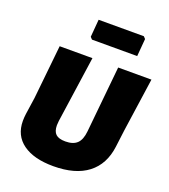

<svg xmlns="http://www.w3.org/2000/svg" viewBox="-156 -978 969 1101"><g transform="rotate(20 328.5 -427.0)"><path d="M531 -866 543 -853 534 -746H258L246 -759L255 -866ZM657 -647 610 -319 597 -216Q583 -105 507 -46.5Q431 12 297 12Q178 12 111.5 -36Q45 -84 45 -173Q45 -194 48 -216L63 -319L97 -647H297L239 -243Q237 -223 237 -216Q237 -179 255 -162Q273 -145 314 -145Q361 -145 385 -168Q409 -191 414 -243L454 -647Z"/></g></svg>

Font: Alegreya Sans Black
Style: Italic
Weight: 900
Italic angle: -7°
Designer: Juan Pablo del Peral
Foundry: Huerta Tipografica
Version: Version 2.007